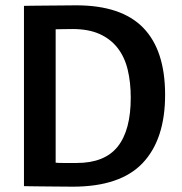

<svg xmlns="http://www.w3.org/2000/svg" viewBox="-20 -699 683 721"><path d="M70 -677Q77 -677 100 -677.5Q123 -678 152 -678Q181 -678 212 -678.5Q243 -679 266 -679Q436 -679 518 -594.5Q600 -510 600 -343Q600 -176 516 -87Q432 2 253 2Q222 2 192.5 1.5Q163 1 138.5 1Q114 1 96 0.5Q78 0 70 0ZM189 -589V-88Q200 -87 217.5 -87Q235 -87 268 -87Q373 -87 422 -148.5Q471 -210 471 -332Q471 -390 459.5 -437.5Q448 -485 421.5 -519Q395 -553 353.5 -571.5Q312 -590 252 -590Q229 -590 213.5 -589.5Q198 -589 189 -589Z"/></svg>

Font: Amaranth
Style: Regular
Weight: 400
Designer: Gesine Todt
Foundry: Gesine Todt
Version: Version 1.001